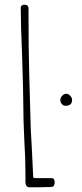

<svg xmlns="http://www.w3.org/2000/svg" viewBox="-20 -789 350 815"><path d="M88 -15V-31V-55Q88 -118 83 -197Q79 -281 79 -339Q79 -393 74 -548Q68 -688 68 -757Q68 -762 72.5 -765.5Q77 -769 83 -769Q101 -769 101 -754Q101 -569 104 -477L109 -298Q109 -256 115 -161L121 -37Q121 -34 124 -34Q125 -33 137 -33H199Q212 -33 212 -15Q212 -7 209 -1.5Q206 4 200 4L193 5H185Q164 6 104 6Q97 6 92.5 0Q88 -6 88 -15ZM236 -364Q236 -374 244 -382.5Q252 -391 262 -391Q270 -391 278 -382.5Q286 -374 286 -365Q286 -340 258 -340Q249 -340 242.5 -347.5Q236 -355 236 -364Z"/></svg>

Font: Amatic SC
Style: Regular
Weight: 400
Designer: Multiple Designers
Foundry: Vernon Adams
Version: Version 2.505